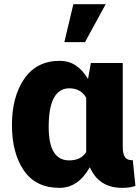

<svg xmlns="http://www.w3.org/2000/svg" viewBox="-20 -870 682 934"><path d="M271.5 -574.2Q356.4 -574.2 408.2 -485.4L421.9 -563.5H577.1V-158.2Q577.1 -120.1 587.9 -105.5Q598.6 -90.8 621.1 -90.8H626L638.7 34.2Q613.3 43.9 574.2 43.9Q460.9 43.9 417 -56.6Q360.4 43.9 269.5 43.9Q154.3 43.9 96.2 -40.5Q38.1 -125 38.1 -262.2Q38.1 -399.4 98.1 -486.8Q158.2 -574.2 271.5 -574.2ZM216.8 -252Q216.8 -89.8 316.4 -89.8Q373 -89.8 399.4 -129.9V-394.5Q373 -440.4 317.4 -440.4Q216.8 -440.4 216.8 -252ZM293 -665 336.9 -849.6H494.1L393.6 -665Z"/></svg>

Font: GenEi M Gothic v2 Heavy
Style: Regular
Weight: 800
Version: Version 2.0